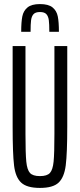

<svg xmlns="http://www.w3.org/2000/svg" viewBox="-20 -914 391 942"><path d="M42 -293V-688H105V-257Q105 -161 109 -121Q113 -81 127 -65.5Q141 -50 176 -50Q211 -50 225 -65.5Q239 -81 243 -121Q247 -161 247 -257V-688H310V-293Q310 -161 302.5 -102.5Q295 -44 267.5 -18Q240 8 176 8Q112 8 84 -18Q56 -44 49 -102Q42 -160 42 -293ZM269 -758H222Q222 -796 219.5 -815Q217 -834 207.5 -844.5Q198 -855 176 -855Q154 -855 144.5 -844.5Q135 -834 132.5 -815Q130 -796 130 -758H84Q84 -806 89.5 -833.5Q95 -861 115 -877.5Q135 -894 176 -894Q218 -894 238 -877.5Q258 -861 263.5 -833.5Q269 -806 269 -758Z"/></svg>

Font: Saira Ultra Condensed
Style: Regular
Weight: 400
Width: 1
Designer: Hector Gatti with collaboration of the Omnibus-Type team
Foundry: Omnibus-Type
Version: Version 1.001; ttfautohint (v1.8)